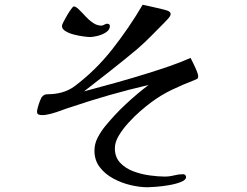

<svg xmlns="http://www.w3.org/2000/svg" viewBox="-20 -731 1040 809"><path d="M815 -411Q815 -401 810.5 -398.5Q806 -396 798 -393Q751 -375 704 -352.5Q657 -330 616 -299Q597 -285 571.5 -263Q546 -241 521.5 -214Q497 -187 480.5 -159.5Q464 -132 464 -106Q464 -69 486 -45.5Q508 -22 541 -9.5Q574 3 610 8Q646 13 674 13Q694 13 713.5 8Q733 3 752 3Q757 3 760.5 6.5Q764 10 764 15Q764 27 743 35.5Q722 44 693 49Q664 54 638 56Q612 58 602 58Q569 58 530.5 49Q492 40 457 21Q422 2 400 -27Q378 -56 378 -96Q378 -125 391.5 -151Q405 -177 423 -199Q463 -248 509.5 -291.5Q556 -335 606 -373Q439 -334 280 -280Q263 -275 240.5 -266.5Q218 -258 196 -252Q174 -246 157 -246Q149 -246 142.5 -248.5Q136 -251 136 -261Q136 -266 139.5 -279Q143 -292 148 -305Q153 -318 155 -321Q162 -329 167.5 -331.5Q173 -334 183 -334Q212 -334 240 -341.5Q268 -349 292 -366Q382 -433 453.5 -524Q525 -615 581 -711Q588 -710 604.5 -706Q621 -702 639.5 -698Q658 -694 673 -690Q688 -686 692 -683Q699 -678 699 -672Q699 -664 688 -652Q677 -640 671 -634Q643 -606 615.5 -578Q588 -550 559 -525Q504 -479 447.5 -434.5Q391 -390 334 -346Q402 -364 470 -383Q538 -402 605 -423Q650 -437 695 -452.5Q740 -468 783 -487Q786 -481 794 -465Q802 -449 808.5 -433Q815 -417 815 -411ZM443 -621Q443 -606 427.5 -595.5Q412 -585 392 -580Q372 -575 360 -575Q351 -575 331.5 -577.5Q312 -580 291 -585.5Q270 -591 255.5 -600Q241 -609 241 -622Q241 -626 247.5 -639Q254 -652 263 -667Q272 -682 280 -693Q288 -704 291 -704Q299 -704 311.5 -692Q324 -680 339 -663.5Q354 -647 371.5 -635Q389 -623 407 -623Q413 -623 419.5 -627Q426 -631 431 -631Q443 -631 443 -621Z"/></svg>

Font: Kaisei Opti Medium
Style: Regular
Weight: 500
Designer: Font-Kai, 金井和夫
Foundry: KAZUO KANAI
Version: Version 5.003